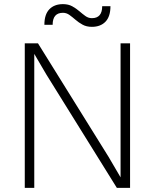

<svg xmlns="http://www.w3.org/2000/svg" viewBox="-20 -910 750 930"><path d="M204 -550 146 -649V0H100V-700H164L506 -150L564 -51V-700H610V0H546ZM425 -780Q399 -780 380 -790.5Q361 -801 346 -814Q331 -827 316.5 -837.5Q302 -848 285 -848Q235 -848 235 -790H195Q195 -840 219 -865Q243 -890 285 -890Q311 -890 330 -879.5Q349 -869 364 -856Q379 -843 393.5 -832.5Q408 -822 425 -822Q475 -822 475 -880H515Q515 -830 491 -805Q467 -780 425 -780Z"/></svg>

Font: PT Root UI Web Light
Style: Regular
Weight: 300
Designer: Vitaly Kuzmin
Foundry: ParaType Ltd.
Version: Version 1.000W